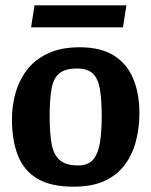

<svg xmlns="http://www.w3.org/2000/svg" viewBox="-20 -689 570 723"><path d="M257 14Q172 14 121 -16Q70 -46 47.5 -103.5Q25 -161 25 -240Q25 -292 39 -340.5Q53 -389 83 -427.5Q113 -466 162 -488.5Q211 -511 280 -511Q360 -511 409.5 -479.5Q459 -448 482 -392Q505 -336 505 -263Q505 -210 492.5 -160Q480 -110 451.5 -70.5Q423 -31 375.5 -8.5Q328 14 257 14ZM274 -66Q315 -66 333.5 -91.5Q352 -117 357.5 -159Q363 -201 363 -250Q363 -315 356 -354.5Q349 -394 329 -412.5Q309 -431 269 -431Q225 -431 203 -412.5Q181 -394 174 -354Q167 -314 167 -250Q167 -190 174 -149Q181 -108 204 -87Q227 -66 274 -66ZM97 -586 110 -669H456L443 -586Z"/></svg>

Font: Faustina Light
Style: Bold
Weight: 700
Version: Version 1.200